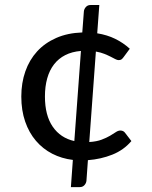

<svg xmlns="http://www.w3.org/2000/svg" viewBox="-20 -648 620 784"><path d="M310.5 -440Q274 -437 246.5 -423Q219 -409 200.5 -385Q182 -361 172.8 -328Q163.5 -295 163.5 -254Q163.5 -177 195.2 -130.8Q227 -84.5 283.5 -72ZM516.5 -72Q485 -35 438.5 -16.5Q392 2 339 6L333 90Q332 100 324.8 108Q317.5 116 306 116H269.5L277.5 5Q232 -0.5 193.5 -20.2Q155 -40 126.8 -73Q98.5 -106 82.8 -151.5Q67 -197 67 -254Q67 -309.5 83.5 -356.5Q100 -403.5 131.5 -438Q163 -472.5 209.5 -493Q256 -513.5 316 -515.5L322.5 -601.5Q323.5 -611.5 330.8 -619.5Q338 -627.5 349.5 -627.5H385.5L377 -512Q417.5 -505.5 450.2 -489.5Q483 -473.5 510 -449L484.5 -414.5Q480.5 -409 476.5 -405.8Q472.5 -402.5 464.5 -402.5Q458.5 -402.5 450.5 -406.8Q442.5 -411 431.8 -416.5Q421 -422 406.2 -428Q391.5 -434 371.5 -437.5L344.5 -68Q375 -70 395.2 -77.8Q415.5 -85.5 429.5 -93.8Q443.5 -102 453 -108.5Q462.5 -115 471.5 -115Q477.5 -115 482.2 -112.8Q487 -110.5 490 -106.5Z"/></svg>

Font: LatoLatin Medium
Style: Regular
Weight: 500
Designer: Lukasz Dziedzic with Adam Twardoch and Botio Nikoltchev
Foundry: tyPoland Lukasz Dziedzic
Version: Version 2.015; 2015-08-06; http://www.latofonts.com/